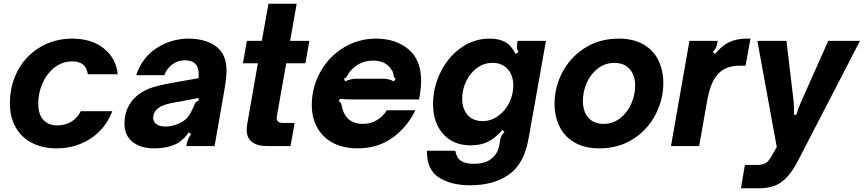

<svg xmlns="http://www.w3.org/2000/svg" viewBox="-20 -783 4629 1029"><path d="M33 -229Q33 -327 76 -406Q119 -485 195.5 -530.5Q272 -576 368 -576Q471 -576 536.5 -523.5Q602 -471 611 -385H451Q445 -421 424.5 -437.5Q404 -454 367 -454Q314 -454 272.5 -421.5Q231 -389 208 -337Q185 -285 185 -227Q185 -172 211.5 -141.5Q238 -111 286 -111Q330 -111 362.5 -131Q395 -151 413 -187H582Q545 -92 465 -40Q385 12 284 12Q207 12 150.5 -17.5Q94 -47 63.5 -101.5Q33 -156 33 -229Z M647 -121Q647 -175 671.5 -218.5Q696 -262 741 -289Q790 -319 881 -335L1044 -364Q1045 -371 1045 -386Q1045 -419 1031 -436Q1013 -460 969 -460Q935 -460 904.5 -438.5Q874 -417 861 -380H710Q742 -476 820.5 -526Q899 -576 991 -576Q1041 -576 1084 -562Q1127 -548 1154 -520Q1194 -479 1194 -404Q1194 -361 1179 -280L1130 0H979L981 -12Q986 -39 1004 -65L991 -73Q969 -40 936 -18Q886 12 805 12Q734 12 690.5 -22.5Q647 -57 647 -121ZM936 -120Q971 -135 987.5 -156.5Q1004 -178 1021 -219Q1025 -230 1030 -235.5Q1035 -241 1044 -242V-258L946 -239L904 -232Q875 -226 857 -219Q839 -212 826 -202Q801 -181 801 -152Q801 -129 819 -117Q837 -105 867 -105Q902 -105 936 -120Z M1415 0Q1302 0 1302 -88Q1302 -102 1305 -118L1362 -444H1282L1303 -564H1383L1419 -763H1570L1535 -564H1638L1617 -444H1514L1465 -167Q1463 -157 1463 -151Q1463 -124 1497 -124H1559L1537 0Z M1651 -220Q1651 -315 1696.5 -397Q1742 -479 1821 -527.5Q1900 -576 1995 -576Q2100 -576 2168.5 -519.5Q2237 -463 2237 -350Q2237 -318 2231 -280L2226 -250H1882Q1820 -250 1802 -254L1796 -239Q1804 -237 1806.5 -232Q1809 -227 1812 -213Q1817 -191 1822 -181Q1849 -119 1926 -119Q1967 -119 2000.5 -139.5Q2034 -160 2053 -192H2206Q2163 -102 2084 -45Q2005 12 1896 12Q1820 12 1765 -17Q1710 -46 1680.5 -98.5Q1651 -151 1651 -220ZM1829 -347Q1861 -361 1887 -361H2036Q2064 -361 2091 -347L2101 -362Q2094 -365 2092 -369Q2090 -373 2089 -381Q2089 -383 2087 -392Q2085 -401 2076 -412Q2047 -458 1980 -458Q1912 -458 1867 -412Q1854 -400 1849 -390.5Q1844 -381 1843 -380Q1839 -372 1835.5 -368.5Q1832 -365 1824 -362Z M2268 25H2420Q2427 63 2451 79Q2475 95 2520 95Q2580 95 2614 67.5Q2648 40 2656 -5L2660 -28Q2662 -44 2667.5 -54.5Q2673 -65 2684 -76L2672 -86Q2633 -41 2593.5 -22.5Q2554 -4 2503 -4Q2410 -4 2355.5 -64.5Q2301 -125 2301 -224Q2301 -314 2340.5 -395Q2380 -476 2449.5 -526Q2519 -576 2604 -576Q2655 -576 2688 -557.5Q2721 -539 2743 -494L2759 -504Q2750 -519 2750 -534Q2750 -538 2752 -552L2754 -564H2906L2813 -42Q2789 96 2707 153Q2625 210 2500 210Q2398 210 2332.5 168.5Q2267 127 2268 25ZM2731 -325Q2731 -379 2701 -412.5Q2671 -446 2620 -446Q2573 -446 2536 -418.5Q2499 -391 2478 -346.5Q2457 -302 2457 -254Q2457 -200 2486 -167Q2515 -134 2566 -134Q2612 -134 2650 -161.5Q2688 -189 2709.5 -233Q2731 -277 2731 -325Z M2952 -228Q2952 -314 2993.5 -394.5Q3035 -475 3113.5 -525.5Q3192 -576 3296 -576Q3376 -576 3430 -544Q3484 -512 3509.5 -458Q3535 -404 3535 -337Q3535 -251 3494 -170.5Q3453 -90 3375 -39Q3297 12 3192 12Q3112 12 3058 -20Q3004 -52 2978 -106.5Q2952 -161 2952 -228ZM3384 -325Q3384 -380 3354.5 -413Q3325 -446 3273 -446Q3224 -446 3185.5 -417Q3147 -388 3125.5 -341Q3104 -294 3104 -242Q3104 -185 3133.5 -152Q3163 -119 3215 -119Q3264 -119 3302.5 -148.5Q3341 -178 3362.5 -225.5Q3384 -273 3384 -325Z M3576 0 3675 -564H3827L3824 -552Q3822 -537 3816.5 -526Q3811 -515 3800 -504L3812 -494Q3849 -539 3889 -557.5Q3929 -576 3981 -576H4002L3976 -431H3945Q3881 -431 3841 -399Q3815 -377 3798.5 -341.5Q3782 -306 3771 -249L3727 0Z M3951 226 3972 101H4036Q4063 101 4080.5 92.5Q4098 84 4113 57L4143 5L4039 -564H4195L4234 -234Q4236 -204 4235 -168H4248Q4256 -198 4272 -234L4419 -564H4589L4257 78Q4215 159 4168.5 192.5Q4122 226 4048 226Z"/></svg>

Font: Open Sauce Sans ExBold Italic
Style: Regular
Weight: 800
Italic angle: -10°
Designer: Alfredo Marco Pradil
Foundry: Creative Sauce Fz LLC
Version: Version 1.477